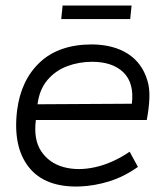

<svg xmlns="http://www.w3.org/2000/svg" viewBox="-20 -665 596 696"><path d="M512 -230H110Q101 -159 129.5 -116.5Q158 -74 210 -59.5Q262 -45 325 -59Q388 -73 450 -115L480 -60Q429 -24 375.5 -7.5Q322 9 269 11Q143 15 84.5 -59Q26 -133 42 -265Q56 -375 125 -439.5Q194 -504 314 -504Q392 -503 443.5 -470Q495 -437 514 -374Q523 -346 521.5 -309Q520 -272 512 -230ZM314 -441Q266 -441 223.5 -425Q181 -409 152 -375Q123 -341 116 -287L458 -289Q467 -364 427.5 -402.5Q388 -441 314 -441ZM452 -596H202L207 -645H457Z"/></svg>

Font: Kulim Park Light
Style: Italic
Weight: 300
Italic angle: -8°
Designer: Noponies / Dale Sattler
Foundry: Noponies
Version: Version 1.000; ttfautohint (v1.8.3)